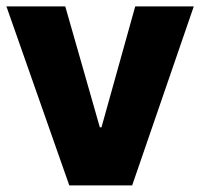

<svg xmlns="http://www.w3.org/2000/svg" viewBox="-20 -563 609 583"><path d="M288.1 -176.3 390.6 -543.5H568.4L381.3 0H190.4L-0.5 -543.5H178.2L283.2 -176.3Z"/></svg>

Font: Estedad-FD ExtraBold
Style: Regular
Weight: 800
Designer: Amin Abedi
Version: Version 7.3